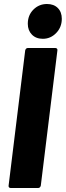

<svg xmlns="http://www.w3.org/2000/svg" viewBox="-20 -940 329 960"><path d="M23 -12 106 -688Q107 -693 110.5 -696.5Q114 -700 119 -700H257Q262 -700 265 -696.5Q268 -693 267 -688L184 -12Q183 -7 179.5 -3.5Q176 0 171 0H33Q28 0 25 -3.5Q22 -7 23 -12ZM119 -821Q119 -864 147 -892Q175 -920 215 -920Q249 -920 269 -900Q289 -880 289 -846Q289 -804 261 -775Q233 -746 194 -746Q160 -746 139.5 -767Q119 -788 119 -821Z"/></svg>

Font: Barlow Semi Condensed ExtraBold
Style: Italic
Weight: 800
Width: 4
Italic angle: -7°
Designer: Jeremy Tribby
Foundry: Tribby Type
Version: Version 1.408